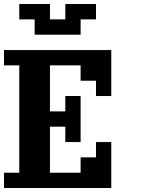

<svg xmlns="http://www.w3.org/2000/svg" viewBox="-20 -943 732 963"><path d="M0 0V-76.7H76.7V-615.2H0V-691.9H538.1V-461.4H461.4V-538.1H384.3V-615.2H230.5V-384.3H307.6V-461.4H384.3V-230.5H307.6V-307.6H230.5V-76.7H384.3V-153.8H461.4V-230.5H538.1V0ZM153.8 -769V-845.7H76.7V-922.9H230.5V-845.7H307.6V-922.9H461.4V-845.7H384.3V-769Z"/></svg>

Font: Good Old DOS
Style: Regular
Weight: 400
Designer: Vasily Draigo
Foundry: Vasily Draigo
Version: 1.0